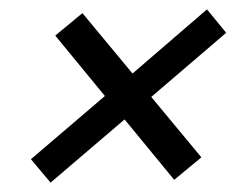

<svg xmlns="http://www.w3.org/2000/svg" viewBox="-20 -496 535 410"><path d="M88 -106 46 -156 204 -291 98 -420 156 -468 263 -339 422 -476 463 -426 303 -289 410 -160 352 -112 246 -241Z"/></svg>

Font: DeepMind Sans
Style: Italic
Weight: 400
Italic angle: -10°
Designer: Jonny Pinhorn / Modifications: Colophon Foundry
Foundry: Colophon Foundry
Version: Version 1.002; ttfautohint (v1.8.2)